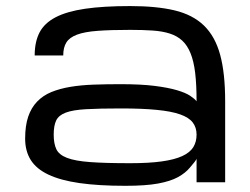

<svg xmlns="http://www.w3.org/2000/svg" viewBox="-20 -598 821 630"><path d="M625 -77.1Q623.5 -71.3 603 -47.9Q588.4 -30.3 564 -16.8Q539.6 -3.4 498.8 4.2Q458 11.7 391.6 11.7Q303.2 11.7 240.7 2.7Q178.2 -6.3 138.7 -25.1Q99.1 -43.9 80.8 -73.2Q62.5 -102.5 62.5 -143.1Q62.5 -185.5 72.5 -215.1Q82.5 -244.6 101.8 -264.6Q121.1 -284.7 148.4 -295.9Q175.8 -307.1 210.7 -313Q245.6 -318.8 287.1 -320.3Q328.6 -321.8 375.5 -321.8Q442.4 -321.8 487.3 -316.2Q532.2 -310.5 560.8 -302Q589.4 -293.5 604 -283.7Q618.7 -273.9 625 -265.6Q625 -320.3 620.4 -358.9Q615.7 -397.5 605.2 -423.3Q594.7 -449.2 578.1 -464.6Q561.5 -480 537.4 -487.8Q513.2 -495.6 481 -497.8Q448.7 -500 407.2 -500Q342.8 -500 300.3 -496.8Q257.8 -493.7 232.9 -484.4Q208 -475.1 197.8 -458.7Q187.5 -442.4 187.5 -416H93.8Q93.8 -460.4 109.6 -491.2Q125.5 -522 162.4 -541.3Q199.2 -560.5 259.3 -569.3Q319.3 -578.1 407.2 -578.1Q493.2 -578.1 552.7 -564Q612.3 -549.8 649.2 -514.2Q686 -478.5 702.4 -418.2Q718.8 -357.9 718.8 -265.6V0H625ZM407.2 -62.5Q469.2 -62.5 511 -68.4Q552.7 -74.2 578.1 -85.9Q603.5 -97.7 614.3 -115.2Q625 -132.8 625 -156.2Q625 -179.7 612.5 -196Q600.1 -212.4 571 -222.7Q542 -232.9 494.1 -237.5Q446.3 -242.2 376 -242.2Q305.7 -242.2 262.5 -239.7Q219.2 -237.3 195.8 -228.5Q172.4 -219.7 164.3 -202.6Q156.2 -185.5 156.2 -156.2Q156.2 -127 164.8 -108.6Q173.3 -90.3 199.7 -80.1Q226.1 -69.8 275.6 -66.2Q325.2 -62.5 407.2 -62.5Z"/></svg>

Font: Michroma
Style: Regular
Weight: 400
Version: Version 1.000